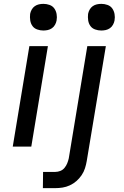

<svg xmlns="http://www.w3.org/2000/svg" viewBox="-20 -759 640 994"><path d="M46 0 132 -520H228L142 0ZM204 -601Q188 -601 172.5 -606.5Q157 -612 148 -624.5Q139 -637 136.5 -653.5Q134 -670 136 -687Q138 -698 144 -709Q150 -720 160 -727Q170 -734 181.5 -736.5Q193 -739 205 -739Q221 -739 236.5 -733.5Q252 -728 261 -715.5Q270 -703 273 -686.5Q276 -670 273 -653Q271 -642 265 -631Q259 -620 249 -613Q239 -606 227.5 -603.5Q216 -601 204 -601ZM202 215 203 131H266Q279 131 292 126Q305 121 314 110Q323 99 328 86.5Q333 74 336 61L432 -520H528L429 75Q426 93 420 112Q414 131 402.5 148Q391 165 375.5 178.5Q360 192 341.5 200.5Q323 209 304 212Q285 215 266 215ZM504 -601Q488 -601 472.5 -606.5Q457 -612 448 -624.5Q439 -637 436.5 -653.5Q434 -670 436 -687Q438 -698 444 -709Q450 -720 460 -727Q470 -734 481.5 -736.5Q493 -739 505 -739Q521 -739 536.5 -733.5Q552 -728 561 -715.5Q570 -703 573 -686.5Q576 -670 573 -653Q571 -642 565 -631Q559 -620 549 -613Q539 -606 527.5 -603.5Q516 -601 504 -601Z"/></svg>

Font: Iosevka Aile Medium
Style: Italic
Weight: 500
Italic angle: -9°
Designer: Belleve Invis
Foundry: Belleve Invis
Version: Version 31.1.0; ttfautohint (v1.8.4)